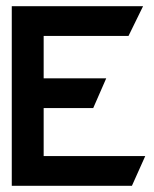

<svg xmlns="http://www.w3.org/2000/svg" viewBox="-20 -600 496 620"><path d="M406 0 449 -96H121V-251H281L323 -347H121V-484H395L442 -580H18V0Z"/></svg>

Font: Charger Pro
Style: BlkNar
Weight: 900
Designer: Jasper
Foundry: Cannot Into Space Fonts
Version: Version 1.09